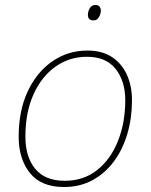

<svg xmlns="http://www.w3.org/2000/svg" viewBox="-20 -741 605 771"><path d="M237 10Q145 10 100 -46.5Q55 -103 55 -192Q55 -297 91.5 -374.5Q128 -452 190.5 -495Q253 -538 331 -538Q390 -538 429.5 -512Q469 -486 489.5 -441Q510 -396 510 -338Q510 -267 491.5 -204Q473 -141 437.5 -93Q402 -45 351.5 -17.5Q301 10 237 10ZM240 -15Q316 -15 370.5 -58.5Q425 -102 454 -175.5Q483 -249 483 -339Q483 -415 444.5 -464Q406 -513 329 -513Q259 -513 203 -473.5Q147 -434 114.5 -362Q82 -290 82 -192Q82 -111 121.5 -63Q161 -15 240 -15ZM356 -659Q333 -659 333 -681Q333 -695 340.5 -708Q348 -721 363 -721Q375 -721 380 -714Q385 -707 385 -699Q385 -686 377.5 -672.5Q370 -659 356 -659Z"/></svg>

Font: Noto Sans Thin
Style: Italic
Weight: 100
Italic angle: -12°
Designer: Monotype Design Team
Foundry: Monotype Imaging Inc.
Version: Version 2.013; ttfautohint (v1.8.4.7-5d5b)